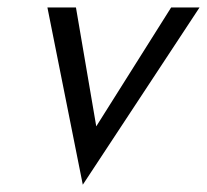

<svg xmlns="http://www.w3.org/2000/svg" viewBox="-20 -470 562 522"><path d="M108.9 -449.7H186.5L241.7 -126.5L445.3 -449.7H522.5L205.1 32.2Z"/></svg>

Font: Glacial Indifference
Style: Italic
Weight: 400
Designer: Alfredo Marco Pradil
Foundry: Alfredo Marco Pradil
Version: Version 1.312